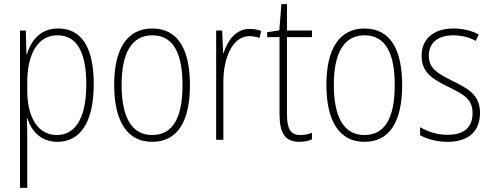

<svg xmlns="http://www.w3.org/2000/svg" viewBox="-20 -677 2383 930"><path d="M262 -539C174 -539 131 -480 110 -414H108L105 -529H77V233H112V-15C112 -48 111 -80 110 -103H113C131 -46 175 10 258 10C367 10 434 -82 434 -270C434 -449 374 -539 262 -539ZM258 -506C353 -506 398 -423 398 -269C398 -95 339 -23 255 -23C168 -23 112 -102 112 -239V-283C113 -417 164 -506 258 -506Z M900 -265C900 -431 846 -539 718 -539C596 -539 533 -441 533 -266C533 -90 596 10 717 10C840 10 900 -89 900 -265ZM569 -266C569 -419 617 -506 718 -506C824 -506 864 -411 864 -265C864 -108 818 -23 717 -23C616 -23 569 -112 569 -266Z M1189 -537C1119 -537 1081 -476 1063 -420H1061L1056 -529H1027V0H1062V-283C1062 -395 1106 -502 1188 -502C1207 -502 1224 -498 1237 -493L1245 -527C1228 -534 1208 -537 1189 -537Z M1434 -23C1385 -23 1370 -57 1370 -125V-497H1491V-529H1370V-657H1343L1333 -530L1274 -521V-497H1334V-125C1334 -36 1358 10 1430 10C1455 10 1474 5 1491 -2V-34C1476 -27 1456 -23 1434 -23Z M1928 -265C1928 -431 1874 -539 1746 -539C1624 -539 1561 -441 1561 -266C1561 -90 1624 10 1745 10C1868 10 1928 -89 1928 -265ZM1597 -266C1597 -419 1645 -506 1746 -506C1852 -506 1892 -411 1892 -265C1892 -108 1846 -23 1745 -23C1644 -23 1597 -112 1597 -266Z M2305 -130C2305 -220 2244 -249 2170 -286C2099 -322 2057 -345 2057 -407C2057 -471 2103 -506 2175 -506C2214 -506 2255 -496 2284 -479L2299 -510C2266 -528 2223 -539 2176 -539C2076 -539 2022 -484 2022 -407C2022 -323 2079 -292 2156 -254C2225 -220 2269 -197 2269 -130C2269 -63 2231 -24 2148 -24C2099 -24 2052 -39 2015 -61V-22C2044 -6 2091 10 2148 10C2252 10 2305 -44 2305 -130Z"/></svg>

Font: Noto Sans Bengali Condensed ExtraLight
Style: Regular
Weight: 200
Width: 3
Designer: Joana Ranito - Universal Thirst; Jelle Bosma - Monotype Design Team
Foundry: Universal Thirst ehf.
Version: Version 3.000